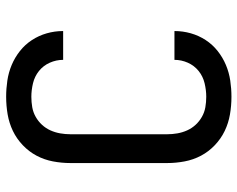

<svg xmlns="http://www.w3.org/2000/svg" viewBox="-96 -688 791 640"><g transform="rotate(-90 300.0 -367.5)"><path d="M298 8Q268 8 239 3Q210 -2 184 -14.5Q158 -27 136.5 -47.5Q115 -68 101.5 -93.5Q88 -119 82.5 -148Q77 -177 77 -206V-529Q77 -558 82.5 -587Q88 -616 101.5 -641.5Q115 -667 136.5 -687.5Q158 -708 184 -720.5Q210 -733 239 -738Q268 -743 298 -743Q325 -743 352 -739Q379 -735 404 -724.5Q429 -714 450.5 -697Q472 -680 487 -657Q502 -634 509.5 -607.5Q517 -581 517 -554Q517 -553 517 -553Q517 -553 517 -553H421Q421 -553 421 -553Q421 -553 421 -553Q421 -576 411.5 -597.5Q402 -619 384 -633.5Q366 -648 343 -653.5Q320 -659 298 -659Q280 -659 263 -656Q246 -653 231 -644.5Q216 -636 204.5 -623.5Q193 -611 186 -595.5Q179 -580 176 -563Q173 -546 173 -529V-206Q173 -189 176 -172Q179 -155 186 -139.5Q193 -124 204.5 -111.5Q216 -99 231 -90.5Q246 -82 263 -79Q280 -76 298 -76Q320 -76 343 -81.5Q366 -87 384 -101.5Q402 -116 411.5 -137.5Q421 -159 421 -182Q421 -182 421 -182Q421 -182 421 -182H517Q517 -182 517 -182Q517 -182 517 -181Q517 -154 509.5 -127.5Q502 -101 487 -78Q472 -55 450.5 -38Q429 -21 404 -10.5Q379 0 352 4Q325 8 298 8Z"/></g></svg>

Font: Iosevka SS04 Medium Extended
Style: Regular
Weight: 500
Width: 7
Monospace: yes
Designer: Belleve Invis
Foundry: Belleve Invis
Version: Version 19.0.0; ttfautohint (v1.8.4)